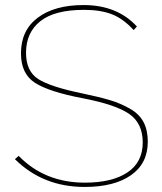

<svg xmlns="http://www.w3.org/2000/svg" viewBox="-20 -735 642 760"><path d="M522 -630 509 -616Q468 -661 423 -678.5Q378 -696 313 -696Q196 -696 139.5 -651Q83 -606 83 -526Q83 -453 131.5 -422Q180 -391 307 -365Q374 -351 415.5 -338.5Q457 -326 494 -305Q531 -284 548 -252Q565 -220 565 -174Q565 -88 498.5 -41.5Q432 5 315 5Q150 5 39 -105L54 -118Q157 -12 316 -12Q424 -12 484.5 -52.5Q545 -93 545 -171Q545 -247 491.5 -284Q438 -321 308 -346Q176 -371 119.5 -406.5Q63 -442 63 -524Q63 -615 129.5 -665Q196 -715 311 -715Q444 -715 522 -630Z"/></svg>

Font: Raleway
Style: Thin
Weight: 100
Designer: Matt McInerney, Pablo Impallari, Rodrigo Fuenzalida
Foundry: Matt McInerney, Pablo Impallari, Rodrigo Fuenzalida
Version: Version 3.000